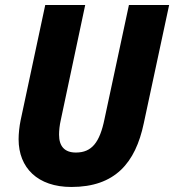

<svg xmlns="http://www.w3.org/2000/svg" viewBox="-20 -734 693 764"><path d="M264 10C438 10 519 -86 552 -243L653 -714H493L396 -261C377 -167 345 -127 282 -127C237 -127 215 -152 215 -198C215 -215 217 -235 222 -257L319 -714H160L62 -255C57 -231 54 -202 54 -180C54 -66 130 10 264 10Z"/></svg>

Font: Noto Sans SemiCondensed ExtraBold
Style: Italic
Weight: 800
Width: 4
Italic angle: -12°
Designer: Monotype Design Team
Foundry: Monotype Imaging Inc.
Version: Version 2.013